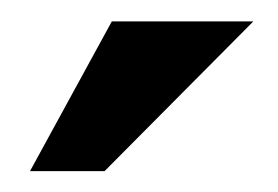

<svg xmlns="http://www.w3.org/2000/svg" viewBox="-20 -736 262 181"><path d="M85.4 -715.8H218.8L78.6 -574.7H8.3Z"/></svg>

Font: Arian AMU Serif
Style: Bold
Weight: 700
Designer: Ruben Hakobyan (Tarumian)
Foundry: Ruben Hakobyan (Tarumian)
Version: Version 1.002